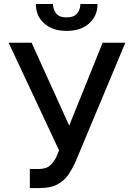

<svg xmlns="http://www.w3.org/2000/svg" viewBox="-20 -944 680 974"><path d="M131.4 9.9V-86.6H175.1Q215.9 -86.6 236.7 -106.9Q257.5 -127.1 269.2 -155.5L279.5 -181.5L23.8 -727.3H140.3L331 -306.8L500.7 -727.3H615.8L364.3 -126.1Q348.4 -89.8 327.6 -58.9Q306.8 -28.1 272.4 -9.1Q237.9 9.9 181.1 9.9ZM387.8 -923.7H474.8Q474.8 -863.6 432.5 -825.5Q390.3 -787.3 317.8 -787.3Q246.1 -787.3 204 -825.5Q161.9 -863.6 161.9 -923.7H248.9Q248.6 -897 264.4 -876.4Q280.2 -855.8 317.8 -855.8Q355.5 -855.8 371.6 -876.2Q387.8 -896.7 387.8 -923.7Z"/></svg>

Font: Inter UI Medium
Style: Regular
Weight: 500
Designer: Rasmus Andersson
Foundry: rsms
Version: 3.2;8d6f07862